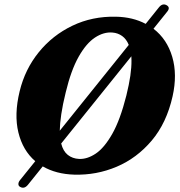

<svg xmlns="http://www.w3.org/2000/svg" viewBox="-20 -791 830 885"><path d="M73 70.5Q65 66.5 64.8 57.8Q64.5 49 72 39.5L142.5 -48Q85 -97.5 64.8 -180.2Q44.5 -263 70.5 -370Q95 -471.5 158.5 -550Q222 -628.5 313.8 -672.5Q405.5 -716.5 514.5 -714Q592 -712.5 651.5 -681L712.5 -757Q729 -777.5 748 -767Q766.5 -756.5 750.5 -737L687.5 -658.5Q750 -610.5 774 -528.8Q798 -447 775.5 -347Q748 -224.5 679.5 -143.2Q611 -62 517.8 -22.5Q424.5 17 322 14Q238.5 11.5 177 -24L109 60.5Q92 81.5 73 70.5ZM283 -365.5Q269 -309 262.5 -265Q256 -221 255.5 -188.5L573.5 -584Q562.5 -611 543 -625Q523.5 -639 498.5 -641Q458.5 -644.5 418 -618Q377.5 -591.5 342.5 -529.5Q307.5 -467.5 283 -365.5ZM344 -58.5Q381.5 -56.5 421 -82.8Q460.5 -109 497.2 -173.5Q534 -238 562.5 -351Q575 -402 580.8 -442Q586.5 -482 586 -512.5Q586 -522.5 585.5 -531.5L262 -129.5Q271 -94 292.5 -77Q314 -60 344 -58.5Z"/></svg>

Font: Fraunces 9pt S050
Style: Bold Italic
Weight: 700
Italic angle: -16°
Version: Version 1.000; ttfautohint (v1.8.3)